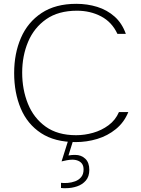

<svg xmlns="http://www.w3.org/2000/svg" viewBox="-20 -735 739 1004"><path d="M376 8Q266 8 194.5 -39Q123 -86 88.5 -168Q54 -250 54 -353Q54 -455 89.5 -537Q125 -619 197.5 -667Q270 -715 379 -715Q437 -715 488.5 -699Q540 -683 579 -648.5Q618 -614 638 -558H594Q565 -620 508.5 -649.5Q452 -679 383 -679Q285 -679 221.5 -634.5Q158 -590 127 -516.5Q96 -443 96 -355Q96 -267 126 -192.5Q156 -118 218.5 -73Q281 -28 378 -28Q422 -28 466.5 -40.5Q511 -53 547.5 -80Q584 -107 602 -149H651Q629 -95 586 -60Q543 -25 488.5 -8.5Q434 8 376 8ZM325 249Q318 249 312 249Q306 249 299 248V221Q314 223 334 221.5Q354 220 373 213Q392 206 404.5 191Q417 176 417 151Q417 134 410 123Q403 112 389.5 106Q376 100 358 100Q346 100 329.5 103Q313 106 302 109L342 -18H368L338 78Q349 76 356.5 75.5Q364 75 373 75Q405 75 426 95Q447 115 447 153Q447 188 429 209Q411 230 383 239.5Q355 249 325 249Z"/></svg>

Font: Onest Thin
Style: Regular
Weight: 250
Designer: Dmitri Voloshin, Andrey Kudryavtsev
Foundry: Dmitri Voloshin, Andrey Kudryavtsev
Version: Version 1.000;gftools[0.9.33]